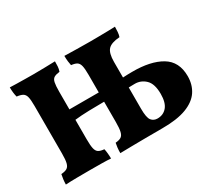

<svg xmlns="http://www.w3.org/2000/svg" viewBox="-128 -922 1300 1167"><g transform="rotate(-30 522.0 -338.0)"><path d="M37 3Q37 -14 39.5 -33.5Q42 -53 45 -66Q72 -68 86 -76.5Q100 -85 105.5 -107Q111 -129 111 -172V-506Q111 -548 106 -569Q101 -590 86.5 -598.5Q72 -607 45 -610Q37 -640 37 -679Q54 -678 83.5 -677.5Q113 -677 145 -676.5Q177 -676 201 -676Q235 -676 279.5 -677Q324 -678 354 -679Q354 -660 353 -643.5Q352 -627 346 -610Q320 -607 306.5 -599Q293 -591 288.5 -569.5Q284 -548 284 -506V-382H490V-506Q490 -548 485 -569Q480 -590 467 -598.5Q454 -607 427 -610Q424 -623 422 -640.5Q420 -658 420 -679Q459 -678 507 -677Q555 -676 599 -676Q630 -676 663.5 -676.5Q697 -677 726.5 -677.5Q756 -678 775 -679Q775 -662 773.5 -643Q772 -624 767 -610Q708 -606 685.5 -582Q663 -558 663 -496V-387Q679 -388 695 -388.5Q711 -389 727 -389Q857 -390 932.5 -345Q1008 -300 1008 -198Q1008 -138 978.5 -93.5Q949 -49 885 -24.5Q821 0 717 0Q645 0 594.5 0.5Q544 1 503 1.5Q462 2 419 3Q419 -17 421 -35Q423 -53 426 -66Q452 -68 465.5 -76.5Q479 -85 484.5 -107.5Q490 -130 490 -174V-317Q442 -317 384.5 -315.5Q327 -314 284 -309V-172Q284 -129 289 -107Q294 -85 307.5 -76.5Q321 -68 347 -66Q350 -54 352 -34.5Q354 -15 354 3Q330 1 291.5 0.5Q253 0 208 0Q162 0 115.5 0.5Q69 1 37 3ZM663 -168Q663 -105 678.5 -85.5Q694 -66 721 -66Q762 -66 787 -95.5Q812 -125 812 -186Q812 -257 780.5 -287.5Q749 -318 706 -318Q694 -318 681.5 -317.5Q669 -317 663 -317Z"/></g></svg>

Font: Vollkorn ExtraBold
Style: Regular
Weight: 800
Designer: Friedrich Althausen
Foundry: Friedrich Althausen
Version: Version 5.000; ttfautohint (v1.8.3)